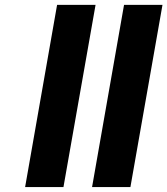

<svg xmlns="http://www.w3.org/2000/svg" viewBox="-20 -760 680 780"><path d="M368.2 -740.2 237.8 0H82L211.9 -740.2ZM640.1 -740.2 509.8 0H354L483.9 -740.2Z"/></svg>

Font: Poppins
Style: Bold Italic
Weight: 700
Italic angle: -10°
Designer: Ninad Kale (Devanagari), Jonny Pinhorn (Latin)
Foundry: Indian Type Foundry
Version: Version 3.200;PS 1.000;hotconv 16.6.54;makeotf.lib2.5.65590